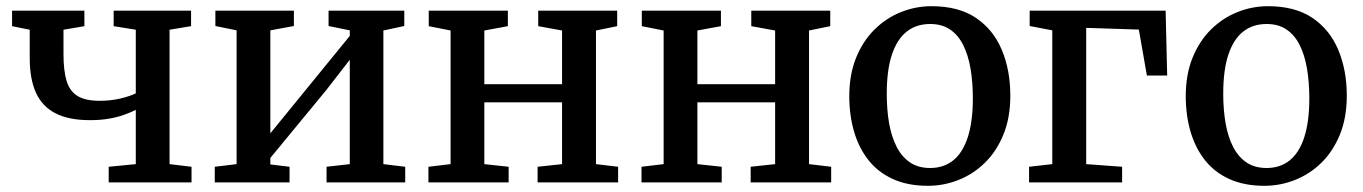

<svg xmlns="http://www.w3.org/2000/svg" viewBox="-20 -589 4401 620"><path d="M331 0V-50.5L418.5 -59V-234Q402 -226 380.5 -218.2Q359 -210.5 332 -205.8Q305 -201 270.5 -201Q202 -201 159 -223.2Q116 -245.5 96 -289.8Q76 -334 76 -400.5V-493L19 -504.5V-554.5H252.5V-504.5L185 -493V-415Q185 -360.5 195.2 -327.2Q205.5 -294 230.8 -278.8Q256 -263.5 302 -263.5Q338.5 -263.5 370 -271.2Q401.5 -279 418.5 -287.5V-493L347 -504.5V-554.5H597V-504.5L527.5 -493V-59L598.5 -50.5V0Z M673.5 0V-50.5L744 -59V-491L675.5 -505V-554.5H929V-505L853 -491V-158.5L923.5 -245L1109.5 -473V-491L1041 -505V-554.5H1285.5V-505L1218 -490.5V-59L1288.5 -50.5V0H1034.5V-50.5L1109.5 -59V-396L1033.5 -298L853 -79V-58L915 -50.5V0Z M1363.5 0V-50.5L1435 -59V-490.5L1364.5 -504.5V-554.5H1620V-504.5L1544 -490.5V-317H1795V-490.5L1718 -504.5V-554.5H1973V-504.5L1904.5 -490.5V-59L1976 -50.5V0H1716V-50.5L1795 -59V-258.5H1544V-59L1622.5 -50.5V0Z M2051.5 0V-50.5L2123 -59V-490.5L2052.5 -504.5V-554.5H2308V-504.5L2232 -490.5V-317H2483V-490.5L2406 -504.5V-554.5H2661V-504.5L2592.5 -490.5V-59L2664 -50.5V0H2404V-50.5L2483 -59V-258.5H2232V-59L2310.5 -50.5V0Z M2722.5 -278.5Q2722.5 -349 2744.8 -403.2Q2767 -457.5 2804.8 -494.5Q2842.5 -531.5 2890 -550.2Q2937.5 -569 2988 -569Q3075.5 -569 3131.5 -531.2Q3187.5 -493.5 3215 -428Q3242.5 -362.5 3242.5 -280Q3242.5 -209 3220.2 -154.5Q3198 -100 3160.2 -63.2Q3122.5 -26.5 3075 -7.8Q3027.5 11 2976.5 11Q2911.5 11 2863.5 -10.8Q2815.5 -32.5 2784.5 -71.8Q2753.5 -111 2738 -163.8Q2722.5 -216.5 2722.5 -278.5ZM2983.5 -46.5Q3027.5 -46.5 3058.2 -71.2Q3089 -96 3105.2 -146.2Q3121.5 -196.5 3121.5 -271.5Q3121.5 -323.5 3114 -367.5Q3106.5 -411.5 3090.2 -443.8Q3074 -476 3047.8 -493.8Q3021.5 -511.5 2983.5 -511.5Q2939 -511.5 2907.8 -486.8Q2876.5 -462 2860 -412.2Q2843.5 -362.5 2843.5 -286.5Q2843.5 -234 2851.2 -190.2Q2859 -146.5 2875.8 -114.2Q2892.5 -82 2919 -64.2Q2945.5 -46.5 2983.5 -46.5Z M3303 0V-50.5L3378 -59V-491L3305 -505V-554.5H3744L3749 -345H3683.5L3657.5 -493.5L3487.5 -499V-59L3603.5 -50.5V0Z M3809 -278.5Q3809 -349 3831.2 -403.2Q3853.5 -457.5 3891.2 -494.5Q3929 -531.5 3976.5 -550.2Q4024 -569 4074.5 -569Q4162 -569 4218 -531.2Q4274 -493.5 4301.5 -428Q4329 -362.5 4329 -280Q4329 -209 4306.8 -154.5Q4284.5 -100 4246.8 -63.2Q4209 -26.5 4161.5 -7.8Q4114 11 4063 11Q3998 11 3950 -10.8Q3902 -32.5 3871 -71.8Q3840 -111 3824.5 -163.8Q3809 -216.5 3809 -278.5ZM4070 -46.5Q4114 -46.5 4144.8 -71.2Q4175.5 -96 4191.8 -146.2Q4208 -196.5 4208 -271.5Q4208 -323.5 4200.5 -367.5Q4193 -411.5 4176.8 -443.8Q4160.5 -476 4134.2 -493.8Q4108 -511.5 4070 -511.5Q4025.5 -511.5 3994.2 -486.8Q3963 -462 3946.5 -412.2Q3930 -362.5 3930 -286.5Q3930 -234 3937.8 -190.2Q3945.5 -146.5 3962.2 -114.2Q3979 -82 4005.5 -64.2Q4032 -46.5 4070 -46.5Z"/></svg>

Font: Merriweather 20pt Medium
Style: Regular
Weight: 500
Version: Version 2.100